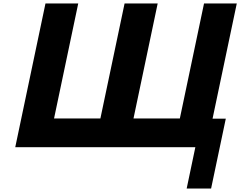

<svg xmlns="http://www.w3.org/2000/svg" viewBox="-20 -845 1379 1102"><path d="M556.2 -165H290.2L429 -825H241L67.5 0H1101.2L1051.4 237.2H1191.6L1276 -164H1200L1339 -825H1151L1012.2 -165H746.2L885 -825H695Z"/></svg>

Font: Hussar
Style: BdOblTwo
Weight: 700
Foundry: Cannot Into Space Fonts
Version: Version 2.00